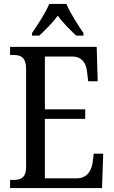

<svg xmlns="http://www.w3.org/2000/svg" viewBox="-20 -951 576 971"><path d="M142 -784V-771H179C210 -801 246 -835 272 -872C298 -835 334 -801 365 -771H402V-784C376 -822 334 -886 316 -931H229C211 -886 168 -822 142 -784ZM31 0H496L502 -174H454L449 -132C443 -88 421 -49 367 -49H207V-350H411V-398H207V-665H346C398 -665 418 -626 421 -582L426 -540H474L469 -714H31V-673H47C83 -673 112 -664 112 -601V-108C112 -51 85 -41 47 -41H31Z"/></svg>

Font: Noto Serif Myanmar Condensed
Style: Regular
Weight: 400
Width: 3
Designer: Ben Mitchell and the Monotype Design Team
Foundry: Monotype Imaging Inc.
Version: Version 2.106